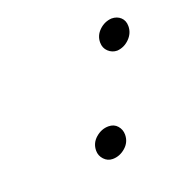

<svg xmlns="http://www.w3.org/2000/svg" viewBox="-61 -298 342 358"><g transform="rotate(-20 109.5 -118.5)"><path d="M184 -182Q174 -182 166.5 -189Q159 -196 159 -207Q159 -221 169.5 -231Q180 -241 194 -242Q205 -242 212 -235.5Q219 -229 219 -218Q219 -204 208.5 -193.5Q198 -183 184 -182ZM107 5Q97 5 90 -2.5Q83 -10 83 -20Q83 -35 94.5 -45Q106 -55 120 -55Q131 -55 137.5 -47.5Q144 -40 144 -30Q144 -15 132.5 -5Q121 5 107 5Z"/></g></svg>

Font: MonteCarlo
Style: Regular
Weight: 400
Designer: Robert E. Leuschke
Foundry: Robert E. Leuschke
Version: Version 1.010; ttfautohint (v1.8.3)